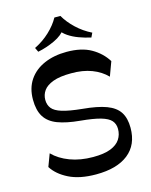

<svg xmlns="http://www.w3.org/2000/svg" viewBox="-139 -1045 899 1144"><g transform="rotate(-15 310.5 -473.5)"><path d="M309.7 10.2Q208.1 10.2 142 -23.1Q75.9 -56.3 44.9 -106L73.8 -182.9Q113.9 -142 177 -118.2Q240.1 -94.4 319.1 -94.4Q387.1 -94.4 427.6 -110.5Q468 -126.6 486.3 -154.6Q504.7 -182.6 504.7 -218Q504.7 -249.1 486.6 -269.7Q468.6 -290.2 424.2 -303.1Q379.8 -315.9 300.8 -323.2Q215.9 -331 162.8 -351.3Q109.8 -371.6 84.9 -411.6Q60.1 -451.7 60.1 -517.3Q60.1 -588 93.9 -638.1Q127.8 -688.1 188.3 -714.4Q248.8 -740.8 327.3 -740.8Q418.6 -740.8 477.7 -707Q536.9 -673.2 570.7 -618.6L538.4 -531.1Q501.7 -569.2 446.6 -590.1Q391.6 -611 319.8 -610.4Q250.1 -610.4 208.4 -594.9Q166.7 -579.3 148.7 -553.8Q130.7 -528.3 130.7 -497.1Q130.7 -466 147.6 -444.4Q164.4 -422.8 208 -409.4Q251.6 -396 330.7 -388.2Q422.1 -380 476.4 -359.7Q530.7 -339.3 554.6 -302.1Q578.6 -264.9 578.6 -205.3Q578.6 -100.6 508.3 -45.2Q438 10.2 309.7 10.2ZM164.7 -785.1 152.1 -811.6Q205.1 -837.8 246 -876.3Q286.8 -914.7 310.2 -957.1H347.2Q371.3 -914.7 412.4 -875.9Q453.4 -837.1 505 -811.6L492.4 -785.1Q454.8 -793.2 419.2 -806.4Q383.6 -819.5 356.4 -837.9Q329.2 -856.2 314.9 -879.2H343.2Q320.6 -843.9 269.8 -820Q218.9 -796 164.7 -785.1Z"/></g></svg>

Font: Savate ExtraLight
Style: Regular
Weight: 200
Designer: Max Esnée
Foundry: Plomb Type
Version: Version 2.000